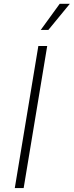

<svg xmlns="http://www.w3.org/2000/svg" viewBox="-20 -963 377 983"><path d="M221.7 -727.5 101.1 0H55.7L176.3 -727.5ZM188.5 -809.6 285.6 -943.4H337.4L227.5 -809.6Z"/></svg>

Font: Inter 17pt ExtraLight
Style: Italic
Weight: 250
Italic angle: -9.3988°
Version: Version 4.001;git-66647c0bb